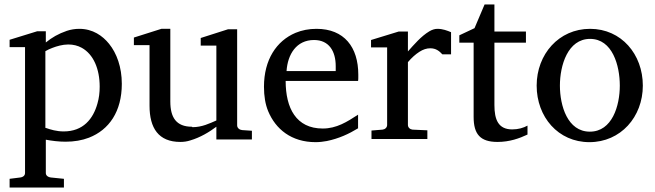

<svg xmlns="http://www.w3.org/2000/svg" viewBox="-20 -623 2930 859"><path d="M183 -50V-394C193 -400 204 -405 215 -409C233 -416 260 -424 285 -424C308 -424 328 -419 346 -409C398 -380 426 -315 426 -235C426 -209 423 -184 416 -160C397 -91 352 -35 265 -35C233 -35 207 -43 184 -51ZM273 11C312 11 347 5 378 -7C468 -42 525 -124 525 -248C525 -323 502 -385 468 -427C439 -463 395 -494 335 -494C316 -494 297 -491 279 -485C241 -472 212 -455 185 -433V-483H146L23 -445V-412H92V151C92 163 82 170 71 171L23 177V216H266V177L207 171C196 170 185 163 185 151V2C212 7 242 11 274 11Z M839 -56C768 -56 742 -98 742 -169V-494H702L579 -455V-421H649V-150C649 -50 689 12 787 12C802 12 817 10 832 5C876 -8 916 -32 948 -56V1H1107V-38L1063 -41C1052 -42 1041 -50 1041 -62V-492H1000L878 -453V-419H948V-84C918 -71 884 -54 841 -54Z M1258 -261H1582C1583 -266 1583 -271 1583 -276V-289C1583 -412 1520 -494 1396 -494C1362 -494 1331 -488 1302 -476C1217 -440 1161 -356 1161 -235C1161 -193 1167 -156 1180 -125C1213 -46 1283 13 1392 13C1409 13 1426 11 1442 8C1496 -3 1541 -24 1582 -49V-110C1533 -78 1486 -48 1424 -48C1305 -48 1258 -139 1258 -261ZM1482 -327V-305H1262C1267 -380 1306 -444 1385 -444C1452 -444 1482 -394 1482 -327Z M1937 -494C1925 -494 1913 -490 1901 -483C1864 -461 1832 -423 1805 -393V-482H1764L1640 -444V-411H1712V-64C1712 -52 1702 -44 1691 -43L1642 -39V-1H1892V-40L1826 -43C1815 -44 1805 -52 1805 -64V-345C1822 -365 1839 -380 1856 -391C1873 -402 1889 -407 1905 -407C1931 -407 1946 -394 1959 -380H1998V-479C1981 -486 1961 -494 1937 -494Z M2272 -44C2209 -44 2192 -88 2192 -153V-432H2333V-482H2192V-603H2148L2103 -497L2035 -465V-432H2099V-100C2099 -22 2129 12 2206 12C2260 12 2304 -4 2340 -21V-61C2322 -51 2299 -44 2271 -44Z M2753 -240C2753 -150 2719 -34 2619 -34C2519 -34 2485 -150 2485 -240C2485 -330 2520 -449 2620 -449C2720 -449 2753 -330 2753 -240ZM2856 -240C2856 -380 2760 -494 2620 -494C2480 -494 2381 -380 2381 -240C2381 -100 2477 13 2617 13C2757 13 2856 -100 2856 -240Z"/></svg>

Font: Veleka
Style: Regular
Weight: 400
Designer: Stefan Peev, Context Ltd, 2016; SIL International, 1997-2014.
Foundry: Stefan Peev, Context Ltd, 2016
Version: Version 1.000